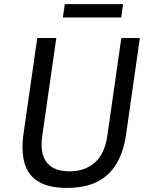

<svg xmlns="http://www.w3.org/2000/svg" viewBox="-20 -909 715 939"><path d="M307.6 10Q218.2 10 167.4 -21Q116.5 -51.9 99.7 -112.1Q83 -172.2 95.6 -259.6L162.3 -723H255.4L186.8 -245.7Q178.3 -187.2 191 -148.4Q203.8 -109.6 236.4 -90.3Q269 -71 319.5 -71Q395.5 -71 443.9 -114Q492.4 -156.9 505 -245.7L573.3 -723H664L596.4 -249.8Q584.3 -166.6 549.9 -108.6Q515.5 -50.6 455.7 -20.3Q395.9 10 307.6 10ZM287.5 -823.5 296.9 -888.7H582L572.6 -823.5Z"/></svg>

Font: Public Sans Thin
Style: Italic
Weight: 100
Italic angle: -8°
Designer: The Public Sans project authors (U.S. Web Design System). Libre Franklin designed by Pablo Impallari and Rodrigo Fuenzal
Version: Version 2.000